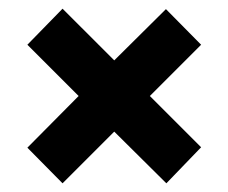

<svg xmlns="http://www.w3.org/2000/svg" viewBox="-20 -549 526 442"><path d="M124 -127 43 -209 161 -328 43 -446 124 -529 243 -410 362 -528 443 -446 325 -328 443 -210 363 -127 243 -246Z"/></svg>

Font: Bricolage Grotesque 48pt Bricolage Grotesque 48pt Regular
Style: Bold
Weight: 700
Designer: Mathieu Triay
Foundry: Atelier Triay
Version: Version 1.000; ttfautohint (v1.8.4.7-5d5b);gftools[0.9.32]